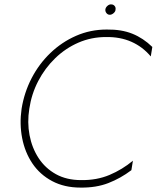

<svg xmlns="http://www.w3.org/2000/svg" viewBox="-20 -843 711 871"><path d="M113 -350Q123 -417 153.5 -475.5Q184 -534 230.5 -579Q277 -624 335.5 -649.5Q394 -675 461 -675Q525 -676 576 -653.5Q627 -631 664 -587L671 -630Q630 -670 580.5 -690Q531 -710 464 -709Q390 -709 325 -680.5Q260 -652 208.5 -602.5Q157 -553 123.5 -488.5Q90 -424 78 -350Q68 -281 80.5 -216.5Q93 -152 127 -101.5Q161 -51 216.5 -21.5Q272 8 345 8Q416 9 471.5 -12.5Q527 -34 576 -71L583 -114Q535 -74 477 -49.5Q419 -25 348 -26Q282 -26 233.5 -53Q185 -80 155 -126Q125 -172 114 -230Q103 -288 113 -350ZM458 -800Q457 -791 463 -783.5Q469 -776 478 -776Q487 -776 495.5 -783.5Q504 -791 504 -799Q506 -809 500 -816Q494 -823 485 -823Q476 -824 467.5 -816.5Q459 -809 458 -800Z"/></svg>

Font: Jost ExtraLight
Style: Italic
Weight: 250
Italic angle: -5°
Version: Version 3.710